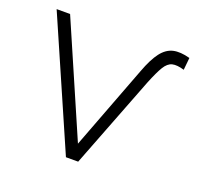

<svg xmlns="http://www.w3.org/2000/svg" viewBox="-99 -632 756 737"><g transform="rotate(20 279.0 -263.5)"><path d="M242 0 14 -522H69L283 -29H254L398 -408Q418 -462 439.5 -490Q461 -518 489 -524.5Q517 -531 557 -520L552 -470Q522 -479 503.5 -474.5Q485 -470 471 -447Q457 -424 438 -377L292 0Z"/></g></svg>

Font: Modern
Style: Regular
Weight: 300
Designer: Julieta Ulanovsky
Foundry: Julieta Ulanovsky
Version: Version 8.000